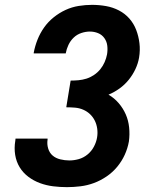

<svg xmlns="http://www.w3.org/2000/svg" viewBox="-20 -763 640 791"><path d="M256 8Q227 8 199 4.5Q171 1 145 -8.5Q119 -18 97 -34.5Q75 -51 61 -74Q47 -97 42.5 -125Q38 -153 43 -183L44 -192H176V-188Q173 -169 178.5 -151Q184 -133 197 -122Q210 -111 228.5 -106.5Q247 -102 266 -102Q285 -102 304.5 -107.5Q324 -113 340.5 -126.5Q357 -140 367 -159Q377 -178 380 -197Q383 -215 380.5 -233Q378 -251 370.5 -266Q363 -281 351 -292.5Q339 -304 323 -311Q307 -318 289 -319.5Q271 -321 253 -321L271 -431Q287 -431 303.5 -432.5Q320 -434 336 -439Q352 -444 367 -454Q382 -464 393 -477.5Q404 -491 411 -507Q418 -523 421 -539Q424 -557 422 -574.5Q420 -592 410 -606Q400 -620 384 -626.5Q368 -633 350 -633Q333 -633 315 -627Q297 -621 283.5 -608Q270 -595 262 -578Q254 -561 251 -544V-543H119V-546Q124 -573 134.5 -599.5Q145 -626 161.5 -649.5Q178 -673 201 -691.5Q224 -710 250 -722Q276 -734 304 -738.5Q332 -743 359 -743Q388 -743 416.5 -738Q445 -733 470 -720Q495 -707 513 -686.5Q531 -666 541 -640Q551 -614 554.5 -585Q558 -556 553 -526Q549 -502 538 -478.5Q527 -455 510.5 -434.5Q494 -414 472.5 -398.5Q451 -383 427 -373Q451 -359 469 -338Q487 -317 498 -292Q509 -267 512 -238Q515 -209 511 -180Q506 -152 494 -125.5Q482 -99 463 -76Q444 -53 419 -36Q394 -19 367 -9Q340 1 311.5 4.5Q283 8 256 8Z"/></svg>

Font: Iosevka Aile Extrabold
Style: Italic
Weight: 800
Italic angle: -9°
Designer: Belleve Invis
Foundry: Belleve Invis
Version: Version 31.1.0; ttfautohint (v1.8.4)